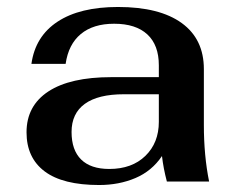

<svg xmlns="http://www.w3.org/2000/svg" viewBox="-20 -520 680 550"><path d="M56 -141Q56 -217 118.5 -258Q181 -299 299 -299H435V-333Q435 -391 402 -421.5Q369 -452 307 -452Q247 -452 211.5 -422.5Q176 -393 168 -337H70Q81 -416 145 -458Q209 -500 318 -500Q437 -500 500.5 -454Q564 -408 564 -322V-162Q564 -74 579 0H458Q448 -38 444 -73Q415 -30 368 -10Q321 10 264 10Q160 10 108 -29Q56 -68 56 -141ZM435 -171V-250H335Q261 -250 223 -222.5Q185 -195 185 -142Q185 -90 212.5 -63Q240 -36 293 -36Q358 -36 396.5 -73.5Q435 -111 435 -171Z"/></svg>

Font: Fahkwang SemiBold
Style: Regular
Weight: 600
Designer: Suppakit Chalermlarp | Katatrad Co.,Ltd.
Foundry: Cadson Demak Co.,Ltd.
Version: Version 1.000; ttfautohint (v1.6)